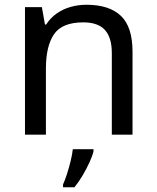

<svg xmlns="http://www.w3.org/2000/svg" viewBox="-20 -566 658 807"><path d="M343 -546Q439 -546 488 -499.5Q537 -453 537 -349V0H450V-343Q450 -408 421 -440Q392 -472 330 -472Q241 -472 207 -422Q173 -372 173 -278V0H85V-536H156L169 -463H174Q192 -491 218.5 -509.5Q245 -528 277 -537Q309 -546 343 -546ZM373 70Q369 88 356.5 115.5Q344 143 327.5 171Q311 199 293 221H245V209Q253 192 261.5 165.5Q270 139 277 110.5Q284 82 286 61H373Z"/></svg>

Font: Noto Sans Lao Looped
Style: Regular
Weight: 400
Designer: Mark Frömberg, Ben Mitchell
Foundry: The Fontpad Ltd
Version: Version 1.001